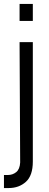

<svg xmlns="http://www.w3.org/2000/svg" viewBox="-39 -714 247 971"><path d="M60 -501H127V103Q127 174 92 205.5Q57 237 5 237H-19V171H1Q25 171 43 156.5Q61 142 63 108ZM60 -694H127V-608H60Z"/></svg>

Font: Marvel
Style: Bold
Weight: 700
Designer: Carolina Trebol
Foundry: Carolina Trebol
Version: Version 1.001